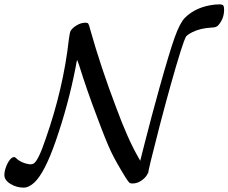

<svg xmlns="http://www.w3.org/2000/svg" viewBox="-47 -809 1046 879"><path d="M343 -705Q358 -705 358 -698Q361 -695 366 -674Q415 -500 484 -319Q538 -171 590 -82L595 -73L615 -152Q646 -274 683 -407Q729 -571 752.5 -637Q776 -703 799 -727Q851 -779 937 -788Q939 -788 947 -788.5Q955 -789 958 -789Q971 -789 975 -784Q979 -779 979 -765Q979 -722 951 -692Q942 -683 924 -683Q870 -680 834 -662Q807 -648 803 -639Q798 -630 780 -575Q740 -447 685 -237Q631 -28 631 -15Q631 -14 630 -15Q630 -17 629 -15Q628 -14 628 -12Q621 3 601.5 17Q582 31 560 31Q550 31 546 28Q542 25 530 7Q484 -67 461 -115.5Q438 -164 398 -272Q352 -392 314 -514L306 -535V-534Q304 -531 299 -500Q266 -330 208 -163Q158 -19 111 26Q85 50 61 50Q29 50 1 33Q-27 16 -27 -8Q-27 -26 -18 -48.5Q-9 -71 3 -83Q11 -90 18 -90Q22 -90 28 -84Q49 -63 87 -57Q101 -56 108 -61Q129 -75 162 -173Q243 -404 268 -627Q272 -659 276 -667Q284 -681 304 -693Q324 -705 343 -705Z"/></svg>

Font: KaTeX_Caligraphic
Style: Regular
Weight: 400
Version: Version 1.1; ttfautohint (v1.3)